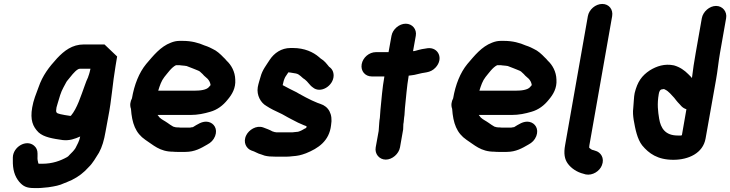

<svg xmlns="http://www.w3.org/2000/svg" viewBox="-20 -765 3697 972"><path d="M438 -417 434 -400C432 -393 430 -385 427 -378C426 -375 426 -373 425 -372C420 -362 415 -349 409 -332C389 -278 371 -217 339 -179C336 -178 334 -178 331 -179C315 -181 300 -184 286 -187C263 -192 262 -196 266 -221C267 -226 269 -233 272 -242C280 -269 288 -299 301 -322L315 -348C316 -351 320 -356 326 -363C337 -377 358 -404 373 -413C376 -415 380 -417 384 -417ZM565 -431 573 -479 509 -540H405C345 -540 305 -508 269 -470C228 -425 196 -384 175 -323C163 -291 149 -257 143 -221C132 -158 146 -124 175 -95C202 -70 249 -63 297 -56C332 -52 359 -62 386 -74C381 -48 371 -34 362 -15C353 -1 343 8 332 19C329 23 324 28 320 30C286 49 246 64 193 64H176C176 63 175 62 174 62C171 50 169 41 170 27V12C170 -5 164 -18 152 -28C112 -61 46 -21 45 32V46C44 93 54 127 77 155C97 178 114 187 152 187H171C178 187 186 187 193 186L225 183C258 178 281 174 306 162L321 156C328 153 336 149 344 146C378 129 404 109 429 81C450 61 465 33 481 8C497 -21 507 -56 514 -97L528 -173C545 -258 550 -344 565 -431Z M781 -306C789 -332 797 -356 812 -375C828 -394 848 -424 871 -435H884C888 -435 892 -435 896 -434L917 -432C920 -431 922 -431 924 -431C934 -427 944 -423 955 -419L970 -413C979 -409 991 -406 997 -398C1003 -393 1009 -387 1013 -382L1031 -366C1038 -358 1044 -349 1046 -335V-334C1044 -332 1042 -330 1039 -326C1027 -309 991 -306 965 -306ZM648 -267C640 -252 636 -233 643 -214C648 -141 666 -91 716 -57C755 -32 788 3 856 3C865 4 872 4 877 4H919C966 4 998 -15 1029 -33C1048 -43 1061 -56 1069 -76C1083 -113 1063 -142 1034 -148C1004 -154 978 -134 956 -121H952C947 -120 944 -119 941 -119H899C896 -119 890 -119 883 -120C878 -120 873 -120 868 -121L857 -124C846 -130 838 -136 828 -143C811 -155 801 -158 788 -170L781 -179C780 -180 778 -182 778 -183H943C982 -183 1013 -190 1044 -199C1080 -209 1109 -231 1132 -260C1155 -287 1174 -319 1171 -362C1170 -402 1151 -436 1127 -458C1122 -464 1117 -470 1111 -475C1097 -490 1076 -509 1057 -517L1041 -525C1033 -529 1024 -532 1015 -535C986 -548 949 -558 907 -558H888C874 -558 860 -555 845 -549C792 -529 756 -483 720 -441C684 -397 660 -337 648 -267Z M1669 -382C1669 -402 1661 -417 1646 -427C1632 -444 1623 -457 1603 -469C1599 -472 1597 -474 1595 -476C1566 -501 1522 -522 1463 -522H1451C1404 -522 1368 -496 1346 -463C1329 -436 1308 -411 1299 -376C1295 -362 1288 -341 1285 -324C1278 -282 1301 -244 1328 -229C1349 -215 1374 -203 1398 -192C1412 -186 1425 -177 1437 -171L1454 -162C1467 -155 1477 -150 1489 -144L1505 -137C1512 -134 1522 -129 1532 -126L1531 -119C1529 -117 1527 -115 1523 -114C1514 -108 1500 -101 1489 -98L1469 -96C1464 -95 1459 -95 1454 -95H1379C1376 -96 1374 -96 1372 -96L1359 -100C1345 -108 1328 -114 1312 -120C1277 -132 1240 -107 1227 -81C1208 -44 1228 -12 1253 -3C1271 2 1285 13 1303 17L1320 23C1337 27 1351 28 1372 28H1434C1443 28 1451 27 1460 26C1488 24 1502 21 1529 11C1591 -14 1647 -51 1656 -131C1666 -188 1643 -226 1602 -239C1594 -242 1581 -246 1574 -250L1558 -257C1547 -263 1539 -266 1528 -272L1493 -291C1485 -296 1478 -300 1469 -304L1445 -316C1434 -322 1422 -328 1411 -334C1414 -350 1418 -363 1424 -375L1440 -399C1442 -398 1445 -398 1448 -398C1459 -396 1467 -395 1478 -393C1498 -389 1507 -372 1523 -363C1538 -352 1548 -333 1563 -323C1602 -289 1668 -330 1669 -382Z M1962 -584 1947 -501H1883C1849 -501 1817 -474 1811 -440C1805 -406 1828 -378 1862 -378H1926C1915 -317 1912 -266 1906 -209C1904 -194 1905 -182 1903 -168C1902 -160 1900 -152 1900 -144C1898 -130 1899 -116 1897 -102L1882 -19C1876 14 1900 43 1933 43C1966 43 1999 14 2005 -19L2021 -110C2022 -118 2021 -129 2022 -137C2025 -150 2024 -160 2026 -171C2029 -186 2028 -201 2030 -218C2036 -272 2039 -323 2049 -382C2060 -383 2070 -385 2078 -386C2094 -389 2112 -395 2129 -397L2140 -399C2157 -402 2172 -409 2185 -423C2227 -468 2199 -527 2145 -521L2133 -519C2122 -518 2110 -515 2098 -512C2090 -510 2080 -506 2071 -506L2085 -584C2091 -617 2067 -645 2034 -645C2001 -645 1968 -617 1962 -584Z M2407 -306C2415 -332 2423 -356 2438 -375C2454 -394 2474 -424 2497 -435H2510C2514 -435 2518 -435 2522 -434L2543 -432C2546 -431 2548 -431 2550 -431C2560 -427 2570 -423 2581 -419L2596 -413C2605 -409 2617 -406 2623 -398C2629 -393 2635 -387 2639 -382L2657 -366C2664 -358 2670 -349 2672 -335V-334C2670 -332 2668 -330 2665 -326C2653 -309 2617 -306 2591 -306ZM2274 -267C2266 -252 2262 -233 2269 -214C2274 -141 2292 -91 2342 -57C2381 -32 2414 3 2482 3C2491 4 2498 4 2503 4H2545C2592 4 2624 -15 2655 -33C2674 -43 2687 -56 2695 -76C2709 -113 2689 -142 2660 -148C2630 -154 2604 -134 2582 -121H2578C2573 -120 2570 -119 2567 -119H2525C2522 -119 2516 -119 2509 -120C2504 -120 2499 -120 2494 -121L2483 -124C2472 -130 2464 -136 2454 -143C2437 -155 2427 -158 2414 -170L2407 -179C2406 -180 2404 -182 2404 -183H2569C2608 -183 2639 -190 2670 -199C2706 -209 2735 -231 2758 -260C2781 -287 2800 -319 2797 -362C2796 -402 2777 -436 2753 -458C2748 -464 2743 -470 2737 -475C2723 -490 2702 -509 2683 -517L2667 -525C2659 -529 2650 -532 2641 -535C2612 -548 2575 -558 2533 -558H2514C2500 -558 2486 -555 2471 -549C2418 -529 2382 -483 2346 -441C2310 -397 2286 -337 2274 -267Z M2956 -683 2841 -31C2833 12 2838 41 2855 64C2872 87 2901 107 2935 115L2945 118C2980 125 3016 101 3027 72C3042 35 3021 5 2993 -2L2984 -5C2977 -5 2967 -13 2964 -16H2963C2963 -22 2963 -27 2964 -31L3079 -683C3085 -717 3063 -745 3029 -745C2995 -745 2962 -717 2956 -683Z M3334 -313C3336 -314 3339 -314 3342 -314L3346 -312C3366 -303 3379 -284 3393 -270L3404 -256C3408 -251 3414 -244 3421 -237L3430 -227C3437 -220 3445 -215 3455 -212L3432 -80C3430 -80 3428 -80 3427 -79H3411C3348 -79 3325 -116 3317 -164C3311 -201 3306 -238 3315 -289C3317 -301 3321 -313 3334 -313ZM3625 -497 3656 -673C3662 -706 3638 -735 3605 -735C3572 -735 3539 -706 3533 -673L3502 -497C3494 -454 3488 -411 3483 -370C3481 -371 3480 -373 3480 -374L3464 -390C3445 -409 3423 -425 3392 -434C3345 -444 3304 -430 3270 -409C3229 -382 3207 -351 3193 -294C3189 -278 3188 -236 3186 -220C3183 -196 3185 -179 3188 -158C3196 -112 3206 -61 3231 -29C3265 12 3309 44 3389 44C3465 44 3539 11 3552 -64L3605 -362C3613 -405 3617 -452 3625 -497Z"/></svg>

Font: Blanket
Style: BdObl
Weight: 700
Foundry: Cannot Into Space Fonts
Version: Version 0.9